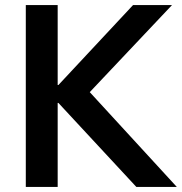

<svg xmlns="http://www.w3.org/2000/svg" viewBox="-20 -739 719 759"><path d="M82 0V-719H208V-403H211L506 -719H660L302 -340L308 -404L679 0H519L211 -332H208V0Z"/></svg>

Font: Nunitoga
Style: Bold
Weight: 700
Designer: Vernon Adams
Foundry: Vernon Adams
Version: Version 1.0